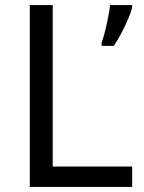

<svg xmlns="http://www.w3.org/2000/svg" viewBox="-20 -734 564 754"><path d="M97 0V-714H187V-80H499V0ZM499 -705Q495 -687 483.5 -660Q472 -633 457 -604.5Q442 -576 427 -554H379V-566Q386 -585 392.5 -611.5Q399 -638 404.5 -665.5Q410 -693 412 -714H499Z"/></svg>

Font: Noto Sans Chorasmian
Style: Regular
Weight: 400
Designer: Federico Parra Barrios
Foundry: Google LLC
Version: Version 1.004; ttfautohint (v1.8.4.7-5d5b)